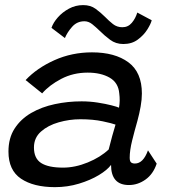

<svg xmlns="http://www.w3.org/2000/svg" viewBox="-20 -742 688 772"><path d="M201 10.5Q115 10.5 64.5 -23.5Q14 -57.5 14 -132.5Q14 -187 38.8 -225.2Q63.5 -263.5 105.5 -287.8Q147.5 -312 200 -323.2Q252.5 -334.5 308 -334.5Q341 -334.5 373 -329.5Q405 -324.5 428.2 -318.5Q451.5 -312.5 458.5 -309Q463.5 -337 459.5 -366.5Q456 -409.5 420.8 -429.8Q385.5 -450 332.5 -450Q274.5 -450 226.5 -425Q178.5 -400 149.5 -366.5L83 -420Q128.5 -468.5 198.8 -500Q269 -531.5 350 -531.5Q442 -531.5 496.2 -491.5Q550.5 -451.5 550.5 -366Q550.5 -342 545.5 -313.8Q540.5 -285.5 532.5 -256Q521 -216 511.2 -176.5Q501.5 -137 501.5 -108Q501.5 -93.5 507 -89Q512.5 -84.5 522.5 -84.5Q556 -84.5 575 -137.5L610 -84Q596 -42 565 -20Q534 2 498.5 2Q426.5 2 426.5 -79Q411.5 -58.5 377.5 -38Q343.5 -17.5 297.5 -3.5Q251.5 10.5 201 10.5ZM233.5 -68Q282 -68 332.8 -88.8Q383.5 -109.5 417 -141Q432 -200.5 444.5 -241Q431.5 -246 393 -254.2Q354.5 -262.5 303 -262.5Q259 -262.5 216 -250.2Q173 -238 144.8 -213Q116.5 -188 116.5 -149Q116.5 -105 145.5 -86.5Q174.5 -68 233.5 -68ZM187 -630Q194 -651 212.5 -672Q231 -693 257.2 -707.2Q283.5 -721.5 314.5 -721.5Q344 -721.5 364.5 -706.5Q385 -691.5 402.5 -674Q418 -658 434.2 -645.2Q450.5 -632.5 472 -632.5Q495 -632.5 510 -650.2Q525 -668 532 -691.5L590 -660.5Q586.5 -646 572.2 -623.2Q558 -600.5 534 -582.8Q510 -565 476 -565Q445.5 -565 422.8 -582Q400 -599 381 -618Q365.5 -633 350.8 -644.8Q336 -656.5 319.5 -656.5Q289.5 -656.5 269.8 -634Q250 -611.5 241 -589Z"/></svg>

Font: Grandstander
Style: Italic
Weight: 400
Italic angle: -15°
Designer: Tyler Finck
Foundry: Etcetera Type Co
Version: Version 1.200; ttfautohint (v1.8.3)